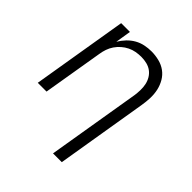

<svg xmlns="http://www.w3.org/2000/svg" viewBox="-203 -670 1006 1006"><g transform="rotate(45 300.0 -166.5)"><path d="M353 205 439 -312Q442 -332 442.5 -353Q443 -374 439 -393.5Q435 -413 425 -430Q415 -447 399.5 -458.5Q384 -470 364 -475Q344 -480 323 -480Q323 -480 323 -480Q323 -480 323 -480Q303 -480 283.5 -476.5Q264 -473 245.5 -464Q227 -455 211 -441Q195 -427 183.5 -410Q172 -393 165.5 -374Q159 -355 156 -335L100 0H35L123 -530H188L174 -443Q187 -465 205 -484Q223 -503 245 -515.5Q267 -528 291.5 -533Q316 -538 340 -538Q369 -538 397 -531Q425 -524 447 -508Q469 -492 483 -468Q497 -444 503 -417Q509 -390 508 -360.5Q507 -331 502 -302L418 205Z"/></g></svg>

Font: Iosevka Curly Light Extended
Style: Italic
Weight: 300
Width: 7
Italic angle: -9°
Monospace: yes
Designer: Belleve Invis
Foundry: Belleve Invis
Version: Version 11.1.0; ttfautohint (v1.8.3)